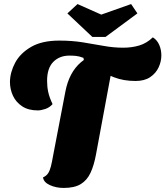

<svg xmlns="http://www.w3.org/2000/svg" viewBox="-20 -904 815 946"><path d="M166 -360Q120 -360 89.5 -380Q59 -400 44 -432Q29 -464 29 -501Q30 -549 55 -595.5Q80 -642 133.5 -673Q187 -704 272 -704Q334 -704 387.5 -695.5Q441 -687 490 -678Q539 -669 587 -669Q630 -669 666.5 -680Q703 -691 733 -720Q754 -707 764.5 -683Q775 -659 775 -631Q775 -601 761.5 -572Q748 -543 720 -524Q692 -505 648 -505Q589 -505 542.5 -523Q496 -541 459 -565Q422 -589 393 -609L391 -619Q370 -627 354.5 -628.5Q339 -630 322 -630Q273 -630 242.5 -599Q212 -568 212 -506Q212 -477 217.5 -451Q223 -425 239 -391Q224 -374 203 -367Q182 -360 166 -360ZM294 22Q256 22 225.5 8Q195 -6 192 -30Q208 -37 216.5 -49.5Q225 -62 230.5 -83Q236 -104 242 -139L302 -452Q320 -547 379 -597.5Q438 -648 549 -660L453 -143Q443 -89 426 -52.5Q409 -16 378 3Q347 22 294 22ZM435 -722 312 -838 362 -884 479 -832 626 -884 657 -838 500 -722Z"/></svg>

Font: Sansita Swashed Light ExtraBold
Style: Regular
Weight: 800
Version: Version 1.003